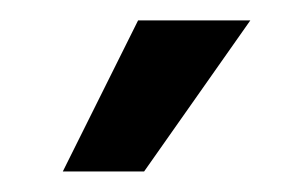

<svg xmlns="http://www.w3.org/2000/svg" viewBox="-20 -749 299 188"><path d="M115.2 -729 41.5 -581.1H121.1L225.1 -729Z"/></svg>

Font: Inteeer Medium
Style: Regular
Weight: 500
Designer: Rasmus Andersson
Foundry: rsms
Version: Version 4.001;Glyphs 3.4 (3402)